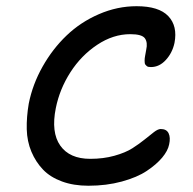

<svg xmlns="http://www.w3.org/2000/svg" viewBox="-20 -635 616 613"><path d="M262.2 -42Q214.8 -42 177.7 -55.7Q140.6 -69.3 117.4 -93.5Q94.2 -117.7 80.3 -150.6Q66.4 -183.6 65.4 -222.4Q64.5 -261.2 71.8 -304.2Q84 -365.7 116 -422.4Q147.9 -479 192.6 -521.7Q237.3 -564.5 295.9 -589.8Q354.5 -615.2 416 -615.2Q487.3 -615.2 517.3 -583.5Q547.4 -551.8 537.1 -498Q530.3 -466.3 509.5 -443.6Q488.8 -420.9 461.9 -420.9Q457 -420.9 453.6 -421.6Q450.2 -422.4 448 -424.6Q445.8 -426.8 444.1 -428.7Q442.4 -430.7 442.1 -434.6Q441.9 -438.5 441.7 -441.2Q441.4 -443.8 442.1 -449Q442.9 -454.1 443.4 -457.3Q443.8 -460.4 445.1 -466.6Q446.3 -472.7 446.8 -476.1Q452.1 -499.5 442.6 -512.7Q433.1 -525.9 396 -525.9Q341.3 -525.9 290.3 -491.9Q239.3 -458 204.8 -404.3Q170.4 -350.6 158.2 -290Q142.6 -212.4 172.4 -170.2Q202.1 -127.9 268.1 -127.9Q310.1 -127.9 345.2 -137.7Q380.4 -147.5 402.6 -161.6Q424.8 -175.8 441.9 -189.7Q459 -203.6 471.7 -213.4Q484.4 -223.1 493.2 -223.1Q511.7 -223.1 518.3 -209.5Q524.9 -195.8 520 -173.8Q516.1 -153.8 497.8 -131.8Q479.5 -109.9 448.7 -89.4Q418 -68.8 368.9 -55.4Q319.8 -42 262.2 -42Z"/></svg>

Font: Shantell Sans Irregular Bouncy
Style: Italic
Weight: 400
Italic angle: -11.31°
Designer: Stephen Nixon, Anya Danilova, Shantell Martin
Foundry: Arrow Type
Version: Version 1.006;[9816181b4]